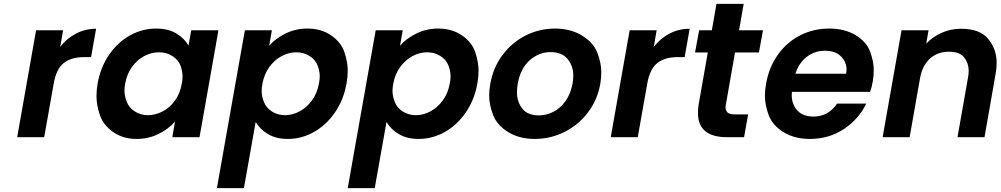

<svg xmlns="http://www.w3.org/2000/svg" viewBox="-20 -711 5186 995"><path d="M292 -468Q326 -512 374 -537Q422 -562 478 -562L452 -415H415Q349 -415 310 -384Q271 -353 258 -276L209 0H69L167 -554H307Z M486 -279Q501 -363 546 -428Q591 -493 654.5 -528Q718 -563 789 -563Q851 -563 893 -538Q935 -513 957 -475L971 -554H1112L1014 0H873L887 -81Q853 -42 801 -16.5Q749 9 687 9Q617 9 566 -27Q515 -63 497.5 -115Q480 -167 480 -213Q480 -245 486 -279ZM922 -277Q926 -297 926 -315Q926 -343 915 -372Q904 -401 873.5 -420.5Q843 -440 804 -440Q765 -440 728.5 -421Q692 -402 665 -365.5Q638 -329 629 -279Q625 -259 625 -242Q625 -214 636.5 -184Q648 -154 678 -134Q708 -114 746 -114Q785 -114 822.5 -133.5Q860 -153 886.5 -189.5Q913 -226 922 -277Z M1375 -474Q1408 -512 1460 -537.5Q1512 -563 1573 -563Q1644 -563 1695.5 -528Q1747 -493 1764.5 -441.5Q1782 -390 1782 -345Q1782 -313 1776 -279Q1761 -194 1716 -128.5Q1671 -63 1607 -27Q1543 9 1472 9Q1411 9 1369 -16Q1327 -41 1305 -79L1244 264H1104L1249 -554H1389ZM1633 -279Q1637 -299 1637 -316Q1637 -343 1625.5 -372.5Q1614 -402 1584 -421Q1554 -440 1515 -440Q1477 -440 1440 -420.5Q1403 -401 1376 -364Q1349 -327 1340 -277Q1336 -257 1336 -240Q1336 -213 1347.5 -183Q1359 -153 1389 -133.5Q1419 -114 1457 -114Q1496 -114 1533 -134Q1570 -154 1597 -191Q1624 -228 1633 -279Z M2053 -474Q2086 -512 2138 -537.5Q2190 -563 2251 -563Q2322 -563 2373.5 -528Q2425 -493 2442.5 -441.5Q2460 -390 2460 -345Q2460 -313 2454 -279Q2439 -194 2394 -128.5Q2349 -63 2285 -27Q2221 9 2150 9Q2089 9 2047 -16Q2005 -41 1983 -79L1922 264H1782L1927 -554H2067ZM2311 -279Q2315 -299 2315 -316Q2315 -343 2303.5 -372.5Q2292 -402 2262 -421Q2232 -440 2193 -440Q2155 -440 2118 -420.5Q2081 -401 2054 -364Q2027 -327 2018 -277Q2014 -257 2014 -240Q2014 -213 2025.5 -183Q2037 -153 2067 -133.5Q2097 -114 2135 -114Q2174 -114 2211 -134Q2248 -154 2275 -191Q2302 -228 2311 -279Z M2751 9Q2671 9 2613.5 -26.5Q2556 -62 2535.5 -115Q2515 -168 2515 -216Q2515 -245 2521 -277Q2536 -362 2585 -427Q2634 -492 2705 -527.5Q2776 -563 2856 -563Q2936 -563 2995 -527.5Q3054 -492 3075 -439Q3096 -386 3096 -337Q3096 -308 3091 -277Q3076 -192 3026 -127Q2976 -62 2904 -26.5Q2832 9 2751 9ZM2773 -113Q2811 -113 2847.5 -131.5Q2884 -150 2910.5 -187Q2937 -224 2947 -277Q2951 -300 2951 -320Q2951 -368 2922 -404.5Q2893 -441 2833 -441Q2773 -441 2725 -398.5Q2677 -356 2663 -277Q2659 -253 2659 -232Q2659 -185 2686 -149Q2713 -113 2773 -113Z M3368 -468Q3402 -512 3450 -537Q3498 -562 3554 -562L3528 -415H3491Q3425 -415 3386 -384Q3347 -353 3334 -276L3285 0H3145L3243 -554H3383Z M3789 -439 3742 -171Q3740 -163 3740 -155Q3740 -139 3750 -128.5Q3760 -118 3792 -118H3857L3836 0H3748Q3597 0 3597 -126Q3597 -147 3601 -172L3648 -439H3582L3603 -554H3669L3693 -691H3834L3810 -554H3934L3913 -439Z M4503 -289Q4498 -259 4489 -235H4084Q4083 -227 4083 -219Q4083 -170 4112 -138.5Q4141 -107 4195 -107Q4273 -107 4318 -174H4469Q4431 -94 4353.5 -42.5Q4276 9 4177 9Q4097 9 4040 -26.5Q3983 -62 3963.5 -114.5Q3944 -167 3944 -215Q3944 -244 3950 -277Q3965 -363 4011.5 -428Q4058 -493 4127 -528Q4196 -563 4278 -563Q4357 -563 4413.5 -529Q4470 -495 4489 -444Q4508 -393 4508 -347Q4508 -319 4503 -289ZM4365 -329Q4367 -341 4367 -351Q4367 -390 4338 -419Q4309 -448 4254 -448Q4202 -448 4161 -416.5Q4120 -385 4102 -329Z M4960 -562Q5059 -562 5102 -508.5Q5145 -455 5145 -385Q5145 -357 5139 -325L5082 0H4942L4996 -306Q5000 -326 5000 -344Q5000 -383 4977 -413Q4954 -443 4897 -443Q4839 -443 4799.5 -407.5Q4760 -372 4748 -306L4694 0H4554L4652 -554H4792L4780 -485Q4814 -521 4861 -541.5Q4908 -562 4960 -562Z"/></svg>

Font: Fz Poppins SemBd
Style: Italic
Weight: 600
Italic angle: -10°
Designer: Ninad Kale (Devanagari), Jonny Pinhorn (Latin)
Foundry: Indian Type Foundry
Version: Vit hóa bi Vntype.Com & FontZin.Com